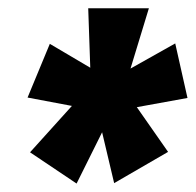

<svg xmlns="http://www.w3.org/2000/svg" viewBox="-20 -763 468 459"><path d="M428.2 -528.8 307.1 -506.8 381.8 -399.9 252.9 -325.2 224.1 -446.8 163.1 -324.2 51.8 -398.9 151.9 -509.8 45.9 -529.8 99.1 -658.2 195.8 -601.1 190.9 -743.2H335.9L292 -599.1L398.9 -659.2Z"/></svg>

Font: Fira Sans Compressed ExtraBold
Style: Italic
Weight: 800
Width: 3
Italic angle: -8°
Designer: Carrois Corporate & Edenspiekermann AG
Foundry: Carrois Corporate GbR & Edenspiekermann AG
Version: Version 4.203;PS 004.203;hotconv 1.0.88;makeotf.lib2.5.64775